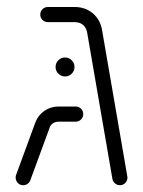

<svg xmlns="http://www.w3.org/2000/svg" viewBox="-20 -539 420 563"><path d="M309.6 -14.4 235.6 -443.3Q233 -458.1 223.3 -466.1Q213.7 -474.1 198.5 -474.1H120.4Q111.1 -474.1 104.6 -480.6Q98.1 -487 98.1 -496.3Q98.1 -505.6 104.6 -512Q111.1 -518.5 120.4 -518.5H198.5Q230 -518.5 252 -500Q274.1 -481.5 279.3 -450.7L353.3 -21.9Q353.7 -20.7 353.7 -18.1Q353.7 -9.3 347.4 -2.6Q341.1 4.1 331.5 4.1Q323.3 4.1 317.2 -1.3Q311.1 -6.7 309.6 -14.4ZM25.9 -18.5Q25.9 -22.2 27 -25.6L83.7 -180Q91.9 -201.5 110.4 -214.1Q128.9 -226.7 152.2 -226.7H201.9Q211.1 -226.7 217.6 -220.2Q224.1 -213.7 224.1 -204.4Q224.1 -195.2 217.6 -188.7Q211.1 -182.2 201.9 -182.2H152.2Q143 -182.2 135.7 -177.8Q128.5 -173.3 125.6 -164.8L68.9 -10.4Q66.7 -4.1 60.9 0Q55.2 4.1 48.1 4.1Q38.1 4.1 32 -2.8Q25.9 -9.6 25.9 -18.5ZM143 -342.6Q143 -354.1 151.1 -362.2Q159.3 -370.4 170.7 -370.4Q182.2 -370.4 190.4 -362.2Q198.5 -354.1 198.5 -342.6Q198.5 -331.1 190.4 -323Q182.2 -314.8 170.7 -314.8Q159.3 -314.8 151.1 -323Q143 -331.1 143 -342.6Z"/></svg>

Font: 26F Galaxy Hebrew
Style: Regular
Weight: 400
Designer: C₂₉H₂₅N₃O₅
Version: Version 1.000